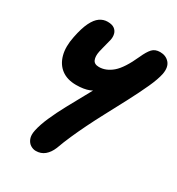

<svg xmlns="http://www.w3.org/2000/svg" viewBox="-185 -635 939 1018"><g transform="rotate(30 284.5 -126.0)"><path d="M187.4 266.2Q170.4 266.2 154.7 256.4Q139 246.6 131 226.3Q123 206 129.4 175.4Q137.6 135.8 159.4 86.3Q181.2 36.8 209.6 -15.6Q238 -68 266.1 -118.2Q294.2 -168.4 315.6 -210Q337 -251.6 343.4 -278.4L379 -249.6Q356.2 -217.2 332.4 -193.2Q308.6 -169.2 276.8 -156.4Q245 -143.6 197.2 -143.6Q142.8 -143.6 107.7 -169.9Q72.6 -196.2 59.7 -244.1Q46.8 -292 60.2 -357Q72.4 -418 89.6 -452.8Q106.8 -487.6 128.5 -502.7Q150.2 -517.8 175.8 -517.8Q203.6 -517.8 218.1 -506.9Q232.6 -496 236.8 -479Q241 -462 237.2 -443Q235 -434.8 230.7 -417.6Q226.4 -400.4 222 -383.4Q217.6 -366.4 215.8 -358Q209.4 -326.6 217.7 -306.6Q226 -286.6 254.8 -286.6Q297.6 -286.6 336.5 -319.8Q375.4 -353 415.4 -441.8Q432.8 -480.6 449.8 -499.2Q466.8 -517.8 497.6 -517.8Q533 -517.8 554 -494Q575 -470.2 567 -425.4Q559.4 -387.6 534.3 -332.8Q509.2 -278 475.3 -213.5Q441.4 -149 405.4 -81.8Q377.8 -30.2 354.5 17.3Q331.2 64.8 311.7 108.9Q292.2 153 276.6 196.4Q262.8 229.6 240.6 247.9Q218.4 266.2 187.4 266.2Z"/></g></svg>

Font: Shantell Sans Light
Style: Italic
Weight: 300
Italic angle: -11°
Designer: Stephen Nixon, Anya Danilova, Shantell Martin
Foundry: Arrow Type
Version: Version 1.008;[ac192a2d6]